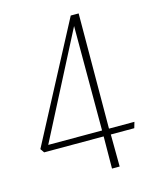

<svg xmlns="http://www.w3.org/2000/svg" viewBox="-98 -686 596 751"><g transform="rotate(-15 200.0 -310.0)"><path d="M262 0 263 -130H22L11 -146L261 -620H293L291 -154H394L387 -130H292L293 0ZM45 -154H263V-577Z"/></g></svg>

Font: Smooch Sans Thin ExtraLight
Style: Regular
Weight: 250
Version: Version 1.010